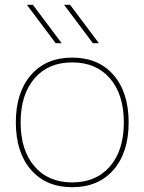

<svg xmlns="http://www.w3.org/2000/svg" viewBox="-20 -770 602 800"><path d="M212 -590 92 -750H117L237 -590ZM367 -590 247 -750H272L392 -590ZM109 -62.5Q46 -135 46 -260Q46 -385 109 -457.5Q172 -530 281 -530Q390 -530 453 -457.5Q516 -385 516 -260Q516 -135 453 -62.5Q390 10 281 10Q172 10 109 -62.5ZM123.5 -77Q181 -10 281 -10Q381 -10 438.5 -77Q496 -144 496 -260Q496 -376 438.5 -443Q381 -510 281 -510Q181 -510 123.5 -443Q66 -376 66 -260Q66 -144 123.5 -77Z"/></svg>

Font: M PLUS 1p Thin
Style: Regular
Weight: 250
Version: Version 1.062